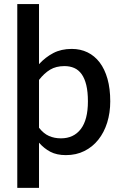

<svg xmlns="http://www.w3.org/2000/svg" viewBox="-20 -760 604 950"><path d="M65.5 169.5H173V-54C189.7 -35 208.4 -20 229.2 -9C250.1 2 275.7 7.5 306 7.5C340 7.5 370.5 0.8 397.5 -12.8C424.5 -26.2 447.5 -44.9 466.5 -68.8C485.5 -92.6 500.1 -120.8 510.3 -153.2C520.4 -185.8 525.5 -220.8 525.5 -258.5C525.5 -300.5 520.9 -337.7 511.8 -370C502.6 -402.3 489.7 -429.4 473 -451.3C456.3 -473.1 436.3 -489.7 413 -501C389.7 -512.3 363.7 -518 335 -518C300.3 -518 269.9 -511.2 243.8 -497.5C217.6 -483.8 194 -465.5 173 -442.5V-740H65.5ZM299 -433C317 -433 333.2 -429.8 347.5 -423.5C361.8 -417.2 374 -407 384 -393C394 -379 401.7 -360.9 407 -338.8C412.3 -316.6 415 -289.8 415 -258.5C415 -197.8 403.3 -152.2 379.8 -121.5C356.3 -90.8 323.5 -75.5 281.5 -75.5C259.8 -75.5 240.1 -79.4 222.3 -87.3C204.4 -95.1 188 -108.7 173 -128V-364.5C190 -386.5 208.3 -403.4 228 -415.3C247.7 -427.1 271.3 -433 299 -433Z"/></svg>

Font: Lato Semibold
Style: Regular
Weight: 600
Designer: Lukasz Dziedzic
Foundry: tyPoland Lukasz Dziedzic
Version: Version 2.006; 2014-01-15